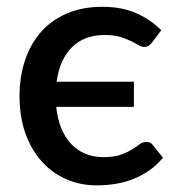

<svg xmlns="http://www.w3.org/2000/svg" viewBox="-20 -538 525 565"><path d="M427.5 -413 454.5 -449C432.5 -471 407.4 -488 379.2 -500C351.1 -512 318.5 -518 281.5 -518C241.8 -518 206.8 -511.4 176.5 -498.2C146.2 -485.1 120.8 -466.8 100.2 -443.5C79.8 -420.2 64.2 -392.4 53.5 -360.2C42.8 -328.1 37.5 -293.2 37.5 -255.5C37.5 -213.8 43.4 -176.8 55.2 -144.3C67.1 -111.8 83.2 -84.3 103.8 -61.8C124.2 -39.3 148.2 -22.1 175.8 -10.3C203.2 1.6 232.8 7.5 264.5 7.5C282.8 7.5 301 6.1 319 3.2C337 0.4 354.3 -4.3 371 -10.8C387.7 -17.3 403.5 -25.7 418.5 -36C433.5 -46.3 447.2 -59 459.5 -74L430.5 -110C426.2 -117 419.5 -120.5 410.5 -120.5C403.8 -120.5 397.3 -118.2 391 -113.5C384.7 -108.8 377 -103.7 368 -98C359 -92.3 347.9 -87.2 334.8 -82.5C321.6 -77.8 304.7 -75.5 284 -75.5C265 -75.5 247.6 -78.8 231.8 -85.3C215.9 -91.8 202 -101.3 190 -113.8C178 -126.3 168.2 -141.8 160.5 -160.3C152.8 -178.8 147.8 -199.8 145.5 -223.5H374V-297.5H146.5C152.5 -340.8 167.5 -374.6 191.5 -398.8C215.5 -422.9 247.7 -435 288 -435C306 -435 321.1 -433.2 333.3 -429.5C345.4 -425.8 355.8 -421.8 364.5 -417.5C373.2 -413.2 380.6 -409.2 386.7 -405.5C392.9 -401.8 398.8 -400 404.5 -400C410.2 -400 414.6 -401.2 417.7 -403.5C420.9 -405.8 424.2 -409 427.5 -413Z"/></svg>

Font: Lato Semibold
Style: Regular
Weight: 600
Designer: Lukasz Dziedzic
Foundry: tyPoland Lukasz Dziedzic
Version: Version 2.006; 2014-01-15